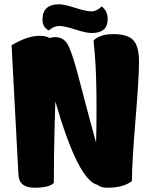

<svg xmlns="http://www.w3.org/2000/svg" viewBox="-20 -876 705 895"><path d="M207 -734Q178 -750 178 -784Q178 -856 255 -856Q279 -856 330.5 -839.5Q382 -823 406.5 -823Q431 -823 454 -846Q482 -825 482 -787Q482 -722 408 -722Q382 -722 331 -738.5Q280 -755 256 -755Q232 -755 207 -734ZM416 -687Q445 -717 509.5 -717Q574 -717 601 -689Q628 -661 628 -587.5Q628 -514 611.5 -316Q595 -118 595 -32Q555 -1 482 -1Q448 -1 436 -14Q345 -32 238 -403Q231 -195 231 -24Q212 -1 140.5 -1Q69 -1 66 -61L34 -665Q107 -709 165 -709Q194 -709 211 -699Q225 -703 237 -703Q280 -703 300 -660.5Q320 -618 347 -514Q374 -410 381.5 -382.5Q389 -355 402 -306Q415 -257 428 -211Q430 -298 430 -363Q430 -544 421 -634Z"/></svg>

Font: Chela One Cyrilic
Style: Regular
Weight: 400
Designer: Miguel Hernandez
Foundry: LatinoType
Version: Version 1.001